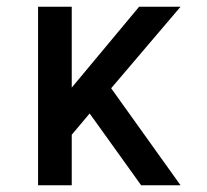

<svg xmlns="http://www.w3.org/2000/svg" viewBox="-20 -550 616 570"><path d="M93 0H193V-150L246 -213L252 -205L399 0H516L310 -288L516 -530H393L193 -290V-530H93Z"/></svg>

Font: Iosevka Sparkle Medium
Style: Regular
Weight: 500
Designer: Belleve Invis
Foundry: Belleve Invis
Version: Version 4.5.0; ttfautohint (v1.8.3)